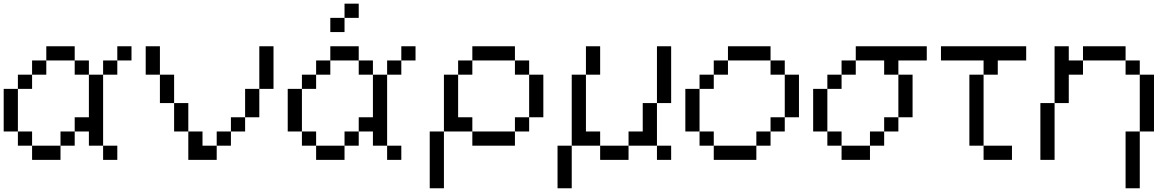

<svg xmlns="http://www.w3.org/2000/svg" viewBox="-20 -866 6348 1040"><path d="M615.4 -615.4H692.3V-538.5H615.4ZM538.5 -76.9H615.4V0H538.5ZM538.5 -538.5H615.4V-461.5H538.5ZM153.8 0V-76.9H307.7V0ZM76.9 -76.9V-153.8H153.8V-76.9ZM307.7 -76.9V-153.8H384.6V-76.9ZM384.6 -153.8V-230.8H461.5V-153.8ZM0 -153.8V-384.6H76.9V-153.8ZM76.9 -384.6V-461.5H153.8V-384.6ZM461.5 -76.9V-461.5H538.5V-76.9ZM153.8 -461.5V-538.5H230.8V-461.5ZM384.6 -461.5V-538.5H461.5V-461.5ZM230.8 -538.5V-615.4H384.6V-538.5Z M1000 0V-153.8H1076.9V-76.9H1153.8V0ZM1153.8 -76.9V-153.8H1230.8V-76.9ZM923.1 -153.8V-307.7H1000V-153.8ZM1230.8 -153.8V-230.8H1307.7V-153.8ZM846.2 -307.7V-461.5H923.1V-307.7ZM1307.7 -230.8V-384.6H1384.6V-230.8ZM769.2 -461.5V-615.4H846.2V-461.5ZM1384.6 -384.6V-615.4H1461.5V-384.6Z M1846.2 -769.2V-692.3H1769.2V-769.2ZM1846.2 -846.2H1923.1V-769.2H1846.2ZM2153.8 -615.4H2230.8V-538.5H2153.8ZM2076.9 -76.9H2153.8V0H2076.9ZM2076.9 -538.5H2153.8V-461.5H2076.9ZM1692.3 0V-76.9H1846.2V0ZM1615.4 -76.9V-153.8H1692.3V-76.9ZM1846.2 -76.9V-153.8H1923.1V-76.9ZM1923.1 -153.8V-230.8H2000V-153.8ZM1538.5 -153.8V-384.6H1615.4V-153.8ZM1615.4 -384.6V-461.5H1692.3V-384.6ZM2000 -76.9V-461.5H2076.9V-76.9ZM1692.3 -461.5V-538.5H1769.2V-461.5ZM1923.1 -461.5V-538.5H2000V-461.5ZM1769.2 -538.5V-615.4H1923.1V-538.5Z M2307.7 153.8V-153.8H2384.6V153.8ZM2538.5 -153.8H2769.2V-76.9H2538.5ZM2846.2 -230.8V-153.8H2769.2V-230.8ZM2923.1 -461.5V-230.8H2846.2V-461.5ZM2461.5 -538.5H2538.5V-461.5H2461.5ZM2538.5 -538.5V-615.4H2769.2V-538.5ZM2769.2 -538.5H2846.2V-461.5H2769.2ZM2384.6 -153.8V-461.5H2461.5V-230.8H2538.5V-153.8Z M3000 153.8V-76.9H3076.9V153.8ZM3230.8 0V-76.9H3384.6V0ZM3538.5 0V-76.9H3615.4V0ZM3384.6 -76.9V-153.8H3461.5V-307.7H3538.5V-76.9ZM3076.9 -76.9V-461.5H3153.8V-153.8H3230.8V-76.9ZM3153.8 -461.5V-615.4H3230.8V-461.5ZM3538.5 -307.7V-615.4H3615.4V-307.7Z M3846.2 0V-76.9H4076.9V0ZM3769.2 -76.9V-153.8H3846.2V-76.9ZM4076.9 -76.9V-153.8H4153.8V-76.9ZM4153.8 -153.8V-230.8H4230.8V-153.8ZM3692.3 -153.8V-384.6H3769.2V-153.8ZM3769.2 -384.6V-461.5H3846.2V-384.6ZM4230.8 -230.8V-461.5H4307.7V-230.8ZM3846.2 -461.5V-538.5H3923.1V-461.5ZM4153.8 -461.5V-538.5H4230.8V-461.5ZM3923.1 -538.5V-615.4H4153.8V-538.5Z M4538.5 -538.5H4615.4V-461.5H4538.5ZM4461.5 -461.5H4538.5V-384.6H4461.5ZM4384.6 -384.6H4461.5V-153.8H4384.6ZM4461.5 -153.8H4538.5V-76.9H4461.5ZM4538.5 -76.9H4692.3V0H4538.5ZM4692.3 -153.8H4769.2V-76.9H4692.3ZM4846.2 -461.5H4923.1V-230.8H4846.2ZM4769.2 -230.8H4846.2V-153.8H4769.2ZM4615.4 -615.4H5000V-538.5H4846.2V-461.5H4769.2V-538.5H4615.4Z M5307.7 -76.9H5461.5V0H5307.7ZM5230.8 -461.5H5307.7V-76.9H5230.8ZM5307.7 -538.5H5384.6V-461.5H5307.7ZM5076.9 -615.4H5538.5V-538.5H5076.9Z M6076.9 153.8V-153.8H6153.8V-461.5H6076.9V-538.5H5846.2V-615.4H6076.9V-538.5H6153.8V-461.5H6230.8V-153.8H6153.8V153.8ZM5615.4 0V-307.7H5692.3V-615.4H5769.2V-538.5H5846.2V-461.5H5769.2V-307.7H5692.3V0Z"/></svg>

Font: Mintsoda - Lime Green 13x16
Style: Regular
Weight: 400
Designer: Mintsoda-15
Version: Version 1.0